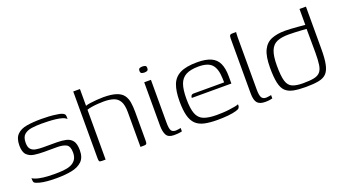

<svg xmlns="http://www.w3.org/2000/svg" viewBox="-46 -894 2306 1289"><g transform="rotate(-20 1106.5 -249.0)"><path d="M192 5Q177 5 151.5 4Q126 3 99.5 -1Q73 -5 53 -13Q45 -16 40.5 -19.5Q36 -23 34.5 -31Q33 -39 33 -53Q52 -41 81.5 -35Q111 -29 140.5 -27.5Q170 -26 188 -26Q221 -26 251.5 -28.5Q282 -31 305 -40.5Q328 -50 341.5 -69Q355 -88 355 -119Q355 -165 331.5 -177.5Q308 -190 267 -190H170Q136 -190 104.5 -194.5Q73 -199 52.5 -219Q32 -239 32 -286Q32 -338 57 -363.5Q82 -389 127 -396.5Q172 -404 231 -404Q253 -404 283.5 -402.5Q314 -401 343 -396Q361 -394 373 -389.5Q385 -385 391 -379Q397 -373 397 -361V-343Q387 -354 367 -360Q347 -366 321.5 -369Q296 -372 269.5 -373Q243 -374 220 -374Q185 -374 152 -369.5Q119 -365 98.5 -347.5Q78 -330 78 -289Q78 -258 91 -243.5Q104 -229 127 -225Q150 -221 179 -221H275Q312 -221 341 -214.5Q370 -208 386.5 -186.5Q403 -165 403 -118Q403 -66 375 -39.5Q347 -13 299.5 -4Q252 5 192 5Z M518 0Q503 0 499.5 -5Q496 -10 496 -27V-504H544V-384Q556 -389 578 -392Q600 -395 625 -397Q650 -399 671 -399Q729 -399 763.5 -387.5Q798 -376 814 -354Q830 -332 835 -301.5Q840 -271 840 -233V-33Q840 -18 838.5 -11Q837 -4 831.5 -2Q826 0 815 0H793V-248Q793 -299 778 -325.5Q763 -352 734.5 -361.5Q706 -371 665 -371Q649 -371 625 -369.5Q601 -368 579 -364.5Q557 -361 544 -356V0Z M1033 3Q992 3 978.5 -21.5Q965 -46 965 -90V-399H1013V-94Q1013 -51 1022 -36.5Q1031 -22 1055 -22Q1061 -22 1073.5 -24Q1086 -26 1090 -27V-3Q1087 -2 1079 -0.5Q1071 1 1059.5 2Q1048 3 1033 3ZM989 -460Q977 -460 969 -464Q961 -468 961 -481Q961 -495 968.5 -499Q976 -503 989 -503Q1002 -503 1010 -499Q1018 -495 1017 -481Q1017 -468 1009.5 -464Q1002 -460 989 -460Z M1341 7Q1287 7 1249 -1.5Q1211 -10 1188 -32.5Q1165 -55 1154.5 -95Q1144 -135 1144 -198Q1144 -269 1161 -314.5Q1178 -360 1221.5 -382Q1265 -404 1344 -404Q1405 -404 1442 -387.5Q1479 -371 1495.5 -335Q1512 -299 1512 -243V-191H1229Q1229 -201 1234 -208Q1239 -215 1252 -215H1469L1468 -245Q1466 -313 1438 -343.5Q1410 -374 1343 -374Q1286 -374 1253 -356.5Q1220 -339 1206.5 -301Q1193 -263 1193 -198Q1193 -127 1207.5 -90Q1222 -53 1256 -39.5Q1290 -26 1348 -26Q1367 -26 1390.5 -27Q1414 -28 1437 -31Q1460 -34 1479 -37.5Q1498 -41 1506 -45V-35Q1506 -27 1500.5 -19.5Q1495 -12 1477 -7Q1453 0 1418.5 3.5Q1384 7 1341 7Z M1684 3Q1645 3 1628 -16.5Q1611 -36 1611 -86V-477Q1611 -487 1612.5 -493Q1614 -499 1618.5 -502Q1623 -505 1633 -505H1660Q1660 -504 1659 -494.5Q1658 -485 1658 -468V-95Q1658 -57 1666.5 -39.5Q1675 -22 1700 -22Q1706 -22 1719 -24Q1732 -26 1736 -27V-3Q1730 -2 1718 0.5Q1706 3 1684 3Z M1792 -202Q1792 -283 1813 -326Q1834 -369 1874.5 -385Q1915 -401 1972 -401Q1988 -401 2012.5 -399.5Q2037 -398 2061.5 -396Q2086 -394 2104.5 -392Q2123 -390 2129 -388L2113 -379V-505H2159V-201Q2159 -134 2150.5 -93.5Q2142 -53 2122.5 -32.5Q2103 -12 2066.5 -5Q2030 2 1974 2Q1923 2 1887.5 -5Q1852 -12 1831 -32Q1810 -52 1801 -93Q1792 -134 1792 -202ZM1965 -28Q2015 -28 2044 -34Q2073 -40 2088 -57Q2103 -74 2108 -106.5Q2113 -139 2113 -193L2112 -363Q2100 -364 2077 -365.5Q2054 -367 2029 -368Q2004 -369 1985 -369Q1934 -369 1902 -355.5Q1870 -342 1855 -305Q1840 -268 1840 -199Q1840 -125 1851 -88.5Q1862 -52 1890 -40Q1918 -28 1965 -28Z"/></g></svg>

Font: Genos Light
Style: Regular
Weight: 300
Designer: Robert E. Leuschke
Foundry: Robert E. Leuschke
Version: Version 1.010